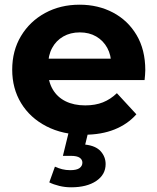

<svg xmlns="http://www.w3.org/2000/svg" viewBox="-20 -566 671 818"><path d="M339 8Q247 8 177.5 -28Q108 -64 70 -126.5Q32 -189 32 -269Q32 -350 69.5 -412.5Q107 -475 172 -510.5Q237 -546 319 -546Q398 -546 461.5 -512.5Q525 -479 562 -416.5Q599 -354 599 -267Q599 -258 598 -246.5Q597 -235 596 -225H159V-316H514L454 -289Q454 -331 437 -362Q420 -393 390 -410.5Q360 -428 320 -428Q280 -428 249.5 -410.5Q219 -393 202 -361.5Q185 -330 185 -287V-263Q185 -219 204.5 -185.5Q224 -152 259.5 -134.5Q295 -117 343 -117Q386 -117 418.5 -130Q451 -143 478 -169L561 -79Q524 -37 468 -14.5Q412 8 339 8ZM283 232Q257 232 232.5 226Q208 220 190 211L214 144Q229 151 245 155Q261 159 279 159Q307 159 319 150Q331 141 331 127Q331 114 319.5 106Q308 98 282 98H248L274 -8H357L343 50Q388 55 409 78.5Q430 102 430 133Q430 178 390 205Q350 232 283 232Z"/></svg>

Font: Montserrat Thin
Style: Bold
Weight: 700
Version: Version 9.000